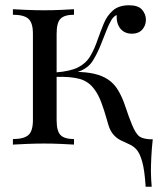

<svg xmlns="http://www.w3.org/2000/svg" viewBox="-20 -549 612 729"><path d="M261 -514V-493Q225 -493 210 -478Q195 -463 195 -421V-93Q195 -51 210 -36Q225 -21 261 -21V0Q245 -1 213 -2.5Q181 -4 148 -4Q115 -4 80.5 -2.5Q46 -1 29 0V-21Q70 -21 87.5 -36Q105 -51 105 -93V-421Q105 -463 87.5 -478Q70 -493 29 -493V-514Q46 -513 80.5 -511.5Q115 -510 148 -510Q181 -510 213 -511.5Q245 -513 261 -514ZM533 160Q529 97 520 65Q511 33 498.5 19Q486 5 469 -2Q453 -9 438 -16.5Q423 -24 411 -37.5Q399 -51 392 -73Q390 -79 383 -104Q376 -129 365 -159Q354 -189 339 -209Q317 -240 282 -249.5Q247 -259 191 -257V-274Q246 -278 276 -293Q306 -308 322.5 -335.5Q339 -363 352 -402Q362 -430 374 -459.5Q386 -489 408.5 -509Q431 -529 470 -529Q505 -529 519.5 -512Q534 -495 534 -474Q534 -452 520 -436.5Q506 -421 481 -421Q463 -421 450 -429Q437 -437 430 -451.5Q423 -466 423 -485Q423 -487 423 -489Q423 -491 423 -492Q411 -487 402 -471.5Q393 -456 384.5 -434Q376 -412 365 -385Q351 -348 331.5 -317Q312 -286 266 -273L265 -276Q306 -276 337 -269Q368 -262 390.5 -247Q413 -232 428 -207Q444 -181 456.5 -143Q469 -105 481 -76Q496 -39 511.5 -29.5Q527 -20 560 -20Q556 15 554.5 48Q553 81 553 102Q553 116 554 132.5Q555 149 556 160Z"/></svg>

Font: Playfair Display
Style: Regular
Weight: 400
Designer: Claus Eggers Sørensen
Foundry: Claus Eggers Sørensen
Version: Version 1.203